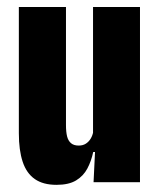

<svg xmlns="http://www.w3.org/2000/svg" viewBox="-20 -522 458 550"><path d="M169 -502V-163.5Q169 -144 172.2 -131.2Q175.5 -118.5 183.5 -111.8Q191.5 -105 205.5 -105Q217.5 -105 226 -110.5Q234.5 -116 240 -125.2Q245.5 -134.5 247.5 -146.5L275 -86.5H247Q241.5 -60.5 230.2 -39.2Q219 -18 198 -5.2Q177 7.5 142 7.5Q103.5 7.5 79.8 -9Q56 -25.5 45 -58.5Q34 -91.5 34 -140V-502ZM381 -502V0H248L253 -103L246.5 -104V-502Z"/></svg>

Font: Anek Latin Condensed
Style: Bold
Weight: 700
Width: 3
Designer: Yesha Goshar
Foundry: Ek Type
Version: Version 1.003